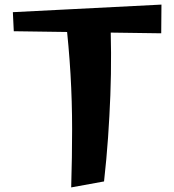

<svg xmlns="http://www.w3.org/2000/svg" viewBox="-20 -803 759 836"><path d="M290 13Q294 -121 294 -241Q294 -361 287 -480.5Q280 -600 265 -730L459 -761Q463 -665 463.5 -572.5Q464 -480 460.5 -389Q457 -298 450.5 -204.5Q444 -111 433 -13ZM682 -658 40 -667 36 -750 683 -783Z"/></svg>

Font: Marhey Light Medium
Style: Regular
Weight: 500
Version: Version 1.000